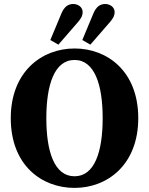

<svg xmlns="http://www.w3.org/2000/svg" viewBox="-20 -917 742 956"><path d="M351.1 18.6C516.2 18.6 668.4 -98 668.4 -328.5C668.4 -561.6 515.2 -675.6 351.1 -675.6C187 -675.6 33.6 -559.1 33.6 -328.5C33.6 -95.5 186 18.6 351.1 18.6ZM351.1 -39.3C250.5 -39.3 210.7 -162.6 210.7 -328.5C210.7 -493.7 250.5 -618.4 351.1 -618.4C451.7 -618.4 491.2 -493.7 491.2 -328.5C491.2 -162.6 451.7 -39.3 351.1 -39.3ZM230.6 -717.7 270.7 -694.7 369.6 -808.6C384.9 -827 391.6 -839.8 391.6 -856.9C391.6 -881.9 368.4 -897.1 344.4 -897.1C318.3 -897.1 299.4 -882.1 285.9 -850.3L230.6 -717.7ZM389.8 -717.7 429.9 -694.7 528.8 -808.6C544.1 -827 550.8 -839.8 550.8 -856.9C550.8 -881.9 527.6 -897.1 503.6 -897.1C477.5 -897.1 458.6 -882.1 445.1 -850.3L389.8 -717.7Z"/></svg>

Font: Source Serif Variable
Style: Regular
Weight: 389
Designer: Frank Grießhammer
Foundry: Adobe Systems Incorporated
Version: Version 3.001;hotconv 1.0.111;makeotfexe 2.5.65597